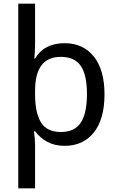

<svg xmlns="http://www.w3.org/2000/svg" viewBox="-20 -780 640 1040"><path d="M79 -760H170V-551Q170 -502 166 -463H170Q219 -546 330 -546Q430 -546 488 -474Q546 -402 546 -269Q546 -134 488 -62Q430 10 330 10Q276 10 236 -12Q196 -34 170 -69H164Q170 -29 170 11V240H79ZM451 -271Q451 -374 417.5 -423Q384 -472 309 -472Q170 -472 170 -289V-269Q170 -169 202 -117Q234 -65 310 -65Q384 -65 417.5 -115.5Q451 -166 451 -271Z"/></svg>

Font: Noto Sans Mono UI
Style: Regular
Weight: 400
Monospace: yes
Designer: Monotype Design team
Foundry: Monotype Imaging Inc.
Version: Version 1.000